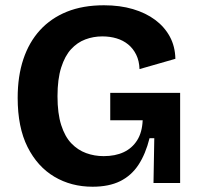

<svg xmlns="http://www.w3.org/2000/svg" viewBox="-20 -694 755 728"><path d="M331 14Q250 14 186 -24Q122 -62 84.5 -136.5Q47 -211 47 -323Q47 -405 68.5 -469.5Q90 -534 131.5 -579.5Q173 -625 233.5 -649.5Q294 -674 374 -674Q435 -674 484 -659.5Q533 -645 568.5 -618.5Q604 -592 624 -555Q644 -518 645 -471L509 -432Q508 -463 496.5 -486.5Q485 -510 466 -525.5Q447 -541 422 -548.5Q397 -556 368 -556Q334 -556 303.5 -544.5Q273 -533 249.5 -507.5Q226 -482 212 -438Q198 -394 198 -329Q198 -264 212 -220Q226 -176 250.5 -150.5Q275 -125 306.5 -113.5Q338 -102 373 -102Q417 -102 449 -117Q481 -132 500 -162Q519 -192 521 -238H398V-342H663V-221V0H562L565 -170H547Q532 -110 505 -69Q478 -28 435.5 -7Q393 14 331 14Z"/></svg>

Font: Bricolage Grotesque 48pt Condensed ExtraBold
Style: Bold
Weight: 700
Version: Version 1.000;gftools[0.9.30]